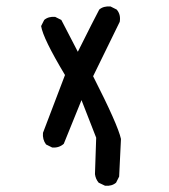

<svg xmlns="http://www.w3.org/2000/svg" viewBox="-20 -468 540 613"><path d="M315.4 125 294.9 115.2Q285.2 103.5 283.2 87.9L287.1 -28.3L240.2 -148.4L183.6 -8.8Q168 4.9 146.5 2.9L127 -6.8Q115.2 -22.5 117.2 -43.9L187.5 -228.5Q117.2 -345.7 111.3 -384.8L121.1 -404.3Q134.8 -416 156.2 -414.1L175.8 -404.3L228.5 -302.7Q281.2 -408.2 296.9 -437.5Q310.5 -449.2 333 -447.3L352.5 -437.5Q366.2 -421.9 362.3 -398.4Q342.8 -359.4 277.3 -224.6Q356.4 -69.3 366.2 -24.4L360.4 95.7L350.6 115.2Q336.9 127 315.4 125Z"/></svg>

Font: JasonHandwriting4
Style: Regular
Weight: 400
Version: Version 1.01.21